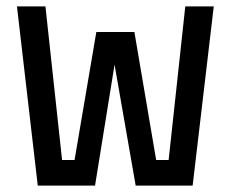

<svg xmlns="http://www.w3.org/2000/svg" viewBox="-20 -580 720 600"><path d="M98 0 33 -560H122L174 -80H213L281 -480H400L468 -80H507L559 -560H648L582 0H404L338 -378L277 0Z"/></svg>

Font: Tektur SemiCondensed
Style: Regular
Weight: 400
Width: 4
Designer: Adam Jagosz
Foundry: Adam Jagosz
Version: Version 1.005;gftools[0.9.30]